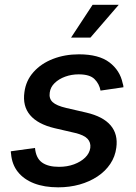

<svg xmlns="http://www.w3.org/2000/svg" viewBox="-20 -783 578 814"><path d="M226.6 11.2Q168 11.2 124.5 -5.6Q81.1 -22.5 55.9 -54Q30.8 -85.4 26.9 -130.4Q26.4 -133.3 26.1 -136Q25.9 -138.7 25.9 -141.6L128.4 -155.8Q132.3 -112.8 158 -94.2Q183.6 -75.7 230 -75.7Q265.1 -75.7 293.9 -86.4Q322.8 -97.2 341.1 -115Q359.4 -132.8 362.8 -155.8Q365.7 -179.2 350.8 -194.8Q335.9 -210.4 299.3 -219.2L210.9 -239.7Q139.6 -256.8 107.4 -295.2Q75.2 -333.5 83.5 -392.1Q89.8 -441.4 122.1 -477.5Q154.3 -513.7 204.6 -533.2Q254.9 -552.7 314.5 -552.7Q398.9 -552.7 443.8 -518.6Q488.8 -484.4 500 -430.2Q501.5 -426.3 502.4 -421.9Q503.4 -417.5 503.4 -413.1L406.2 -398.9Q400.9 -427.7 380.6 -447.8Q360.4 -467.8 313.5 -467.8Q283.2 -467.8 256.3 -458Q229.5 -448.2 211.7 -430.9Q193.8 -413.6 190.9 -390.6Q187 -365.2 203.1 -350.1Q219.2 -335 261.2 -325.2L345.7 -305.7Q417 -289.1 449 -251.5Q481 -213.9 473.1 -156.7Q468.3 -119.1 447.5 -88.1Q426.8 -57.1 393.3 -34.9Q359.9 -12.7 317.4 -0.7Q274.9 11.2 226.6 11.2ZM281.2 -623.5 372.6 -762.7H483.4L363.3 -623.5Z"/></svg>

Font: Inter Medium
Style: Italic
Weight: 500
Italic angle: -9.3988°
Designer: Rasmus Andersson
Foundry: rsms
Version: Version 4.001;git-66647c0bb